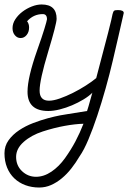

<svg xmlns="http://www.w3.org/2000/svg" viewBox="-40 -520 598 858"><path d="M463 -457Q466 -469 470 -472Q474 -475 487 -475Q513 -475 513 -462L490 -361L464 -249Q450 -189 432 -125Q414 -61 394.5 -2.5Q375 56 355 103.5Q335 151 316 178Q299 207 279 232.5Q259 258 236 277Q213 296 188 307Q163 318 135 318Q102 318 73.5 307.5Q45 297 24 277Q3 257 -8.5 228.5Q-20 200 -20 165Q-20 132 -1.5 106.5Q17 81 45.5 62Q74 43 108 30Q142 17 173.5 8.5Q205 0 229 -4.5Q253 -9 262 -10L349 -24Q350 -24 373 -107L372 -105Q357 -90 333 -75.5Q309 -61 282 -49.5Q255 -38 227 -31Q199 -24 176 -24Q83 -24 83 -110Q83 -173 126 -295Q148 -357 158.5 -391.5Q169 -426 170 -434Q170 -457 151 -457Q110 -457 81 -425Q90 -414 90 -397Q90 -377 79 -363.5Q68 -350 52 -350Q37 -350 26.5 -362.5Q16 -375 16 -394Q16 -415 28.5 -434Q41 -453 60 -467.5Q79 -482 102 -491Q125 -500 146 -500Q213 -500 213 -436Q213 -414 175 -288Q137 -162 137 -115Q137 -70 179 -70Q199 -70 227.5 -80Q256 -90 286 -105Q316 -120 344 -138Q372 -156 390 -171Q425 -302 443 -373Q461 -444 463 -457ZM333 33Q296 34 249 42.5Q202 51 151 67.5Q100 84 66 114Q32 144 32 181Q32 220 58.5 245Q85 270 121 270Q156 270 190 247Q224 224 251 186Q278 148 297.5 111Q317 74 333 33Z"/></svg>

Font: Bonbon
Style: Regular
Weight: 400
Designer: Ksenia Erulevich
Foundry: Cyreal (www.cyreal.org)
Version: Version 1.000